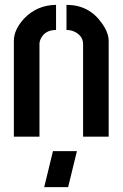

<svg xmlns="http://www.w3.org/2000/svg" viewBox="-20 -563 505 791"><path d="M162.1 208 198.2 59.6H296.9L260.7 208ZM37.1 0V-394.5Q37.1 -441.4 80.1 -487.3Q132.8 -542 210.9 -543V-439.5Q166 -439.5 148.4 -404.3Q142.6 -392.6 142.6 -381.8V0ZM253.9 -439.5V-543Q346.7 -543 399.4 -467.8Q427.7 -428.7 427.7 -394.5V0H322.3V-381.8Q322.3 -411.1 293.9 -428.7Q276.4 -439.5 253.9 -439.5Z"/></svg>

Font: Post No Bills Colombo
Style: Bold
Weight: 700
Designer: Kosala Senevirathne, Siva Puranthara, Lasantha Premarathna, Tharique Azeez
Foundry: Mooniak
Version: Version 1.220 ; ttfautohint (v1.6)